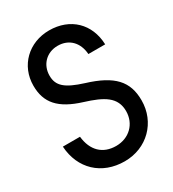

<svg xmlns="http://www.w3.org/2000/svg" viewBox="-185 -855 876 971"><g transform="rotate(-30 253.5 -369.5)"><path d="M21 -208C29 -75 122 13 256 13C386 13 483 -84 483 -212C483 -323 426 -385 279 -430C177 -462 142 -493 142 -552C142 -616 188 -663 253 -663C318 -663 362 -619 367 -549H465C461 -671 377 -752 254 -752C135 -752 46 -666 46 -549C46 -449 98 -390 224 -351C327 -319 388 -286 388 -204C388 -130 333 -76 257 -76C179 -76 130 -124 121 -208Z"/></g></svg>

Font: Involve Medium
Style: Regular
Weight: 500
Designer: Stefan Peev
Foundry: Context Ltd.
Version: Version 1.001